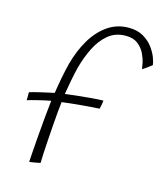

<svg xmlns="http://www.w3.org/2000/svg" viewBox="-104 -764 730 844"><g transform="rotate(15 261.0 -342.5)"><path d="M107.5 -1Q107.5 -4.5 109.5 -34.5Q111.5 -64.5 115 -108.8Q118.5 -153 122.8 -200.2Q127 -247.5 131.5 -285.5Q107 -281 75.2 -273.2Q43.5 -265.5 26.5 -260Q27 -263.5 27 -270.8Q27 -278 27 -285.5Q27 -293 27 -296.5Q32.5 -298.5 48 -302.5Q63.5 -306.5 82.2 -310.8Q101 -315 116.5 -318.5Q132 -322 137.5 -323Q142.5 -357 149.5 -393.5Q156.5 -430 164.5 -461.5Q181 -523.5 210.2 -573.8Q239.5 -624 282 -654Q324.5 -684 379 -684Q418 -684 445 -668.2Q472 -652.5 488.8 -630Q505.5 -607.5 513.5 -586Q521.5 -564.5 522.5 -553Q519.5 -550.5 514.2 -546.2Q509 -542 502.8 -537.5Q496.5 -533 490.8 -529.2Q485 -525.5 481 -523Q480.5 -529.5 476.5 -549.2Q472.5 -569 461.8 -591.5Q451 -614 430.2 -630.2Q409.5 -646.5 375 -646.5Q328 -646.5 295.2 -619.2Q262.5 -592 241 -548.5Q219.5 -505 206.5 -456Q199.5 -429 192.5 -392.2Q185.5 -355.5 181.5 -330Q199.5 -332.5 233.2 -336.2Q267 -340 301 -342.8Q335 -345.5 353 -345.5Q352.5 -338.5 350.5 -327.5Q348.5 -316.5 346 -307Q341.5 -307 313.2 -305Q285 -303 247.5 -299.5Q210 -296 177 -291.5Q175 -275 172.2 -246Q169.5 -217 167 -182.2Q164.5 -147.5 162.2 -113.2Q160 -79 158.5 -51.5Q157 -24 157 -9.5Q149.5 -8 139.5 -6Q129.5 -4 120.8 -2.8Q112 -1.5 107.5 -1Z"/></g></svg>

Font: Grandstander Thin
Style: Italic
Weight: 100
Italic angle: -15°
Designer: Tyler Finck
Foundry: Etcetera Type Co
Version: Version 1.200